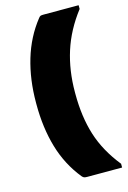

<svg xmlns="http://www.w3.org/2000/svg" viewBox="-129 -812 659 986"><g transform="rotate(-15 200.0 -318.5)"><path d="M180 -739Q186 -747 191 -748.5Q196 -750 206 -750H393V-730Q323 -639 291 -539Q259 -439 259 -323V-314Q259 -192 289.5 -95Q320 2 393 93V113H208Q197 113 191.5 111Q186 109 180 102Q113 19 82.5 -85Q52 -189 52 -314V-323Q52 -446 83.5 -551.5Q115 -657 180 -739Z"/></g></svg>

Font: Recursive Sn Lnr St Blk
Style: Regular
Weight: 900
Version: Version 1.079;hotconv 1.0.112;makeotfexe 2.5.65598; ttfautoh